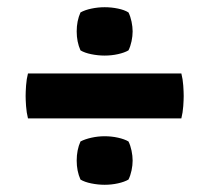

<svg xmlns="http://www.w3.org/2000/svg" viewBox="-20 -585 580 532"><path d="M192.5 -498Q192.5 -527 203 -550.5Q215.5 -557.5 233.5 -561.2Q251.5 -565 270 -565Q289 -565 307 -561.2Q325 -557.5 336 -550.5Q341.5 -539.5 344.5 -525Q347.5 -510.5 347.5 -498Q347.5 -485 344.5 -470.8Q341.5 -456.5 336 -445.5Q325 -439 307 -435Q289 -431 270 -431Q251.5 -431 233 -434.8Q214.5 -438.5 203 -445.5Q192.5 -469 192.5 -498ZM192.5 -140Q192.5 -169.5 203 -193Q215.5 -199.5 233.5 -203.5Q251.5 -207.5 270 -207.5Q289 -207.5 307 -203.5Q325 -199.5 336 -193Q341.5 -182 344.5 -167.5Q347.5 -153 347.5 -140Q347.5 -127 344.5 -112.8Q341.5 -98.5 336 -87.5Q325 -81 307 -77Q289 -73 270 -73Q251.5 -73 233 -76.8Q214.5 -80.5 203 -87.5Q192.5 -111 192.5 -140ZM57.5 -257Q53.5 -273 52.2 -291Q51 -309 51 -319Q51 -329.5 52.2 -347.8Q53.5 -366 57.5 -381.5H482.5Q486.5 -366 487.8 -347.8Q489 -329.5 489 -319Q489 -309 487.8 -291Q486.5 -273 482.5 -257Z"/></svg>

Font: Signika Light
Style: Bold
Weight: 700
Version: Version 2.003;gftools[0.9.32]